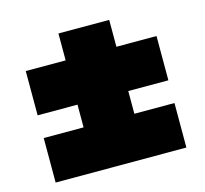

<svg xmlns="http://www.w3.org/2000/svg" viewBox="-90 -697 854 800"><g transform="rotate(-15 336.5 -297.5)"><path d="M55 1V-191H227V-289H55V-480H227V-596H446V-480H619V-289H446V-191H619V1Z"/></g></svg>

Font: Georama Expanded Black
Style: Regular
Weight: 900
Width: 7
Designer: Jean-Baptiste Levee
Foundry: Production Type
Version: Version 1.000